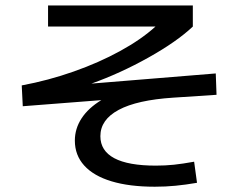

<svg xmlns="http://www.w3.org/2000/svg" viewBox="-20 -708 904 720"><path d="M260.7 -180.7Q260.7 -225.6 285.9 -264.2Q311 -302.7 359.9 -332.5L65.4 -309.6L61.5 -387.7Q161.1 -406.2 256.1 -439.7Q351.1 -473.1 430.4 -516.6Q509.8 -560.1 563 -608.4H160.2V-687.5H703.1V-608.4Q643.1 -551.8 537.1 -492.4Q431.2 -433.1 322.8 -394.5L789.1 -432.6L792 -352.5L629.9 -341.8Q494.1 -333 425.3 -296.1Q356.4 -259.3 356.4 -197.3Q356.4 -142.6 408.7 -114.7Q460.9 -86.9 564.5 -86.9Q599.6 -86.9 632.3 -90.3Q665 -93.8 708 -101.6L718.8 -22.5Q675.8 -15.1 638.4 -11.5Q601.1 -7.8 560.5 -7.8Q465.3 -7.8 398.2 -28.1Q331.1 -48.3 295.9 -87.2Q260.7 -126 260.7 -180.7Z"/></svg>

Font: Pretendard GOV Medium
Style: Regular
Weight: 500
Designer: Base glyphs from Inter by Rasmus Andersson; Hangeul glyphs from Noto Sans CJK(Source Han Sans) by Jang Soo-young and Kan
Foundry: Kil Hyung-jin
Version: Version 1.309